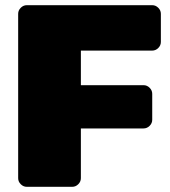

<svg xmlns="http://www.w3.org/2000/svg" viewBox="-20 -720 657 740"><path d="M50 -33.3V-666.7Q50 -680 60 -690Q70 -700 83.3 -700H566.7Q580 -700 590 -690Q600 -680 600 -666.7V-558.3Q600 -545 590 -535Q580 -525 566.7 -525H291.7V-391.7H533.3Q546.7 -391.7 556.7 -381.7Q566.7 -371.7 566.7 -358.3V-258.3Q566.7 -245 556.7 -235Q546.7 -225 533.3 -225H291.7V-33.3Q291.7 -20 281.7 -10Q271.7 0 258.3 0H83.3Q70 0 60 -10Q50 -20 50 -33.3Z"/></svg>

Font: BoonTook Mon
Style: Regular
Weight: 400
Designer: Sungsit Sawaiwan
Foundry: FontUni
Version: Version 3.0